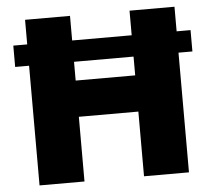

<svg xmlns="http://www.w3.org/2000/svg" viewBox="-52 -784 936 840"><g transform="rotate(-5 416.0 -363.5)"><path d="M744.3 0H546.9V-284.1H285.5V0H88.1V-525.6H27V-619.3H88.1V-727.3H285.5V-619.3H546.9V-727.3H744.3V-619.3H805.4V-525.6H744.3ZM546.9 -443.2V-525.6H285.5V-443.2Z"/></g></svg>

Font: Linik Sans Black
Style: Regular
Weight: 900
Designer: Fonts by Rasmus Andersson / Changes by Cristiano Sobral with parts from Marc Monis
Foundry: rsms
Version: Version 3.020; ttfautohint (v1.6)